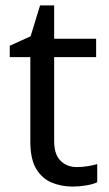

<svg xmlns="http://www.w3.org/2000/svg" viewBox="-20 -679 401 709"><path d="M264 -62Q284 -62 305 -65.5Q326 -69 339 -73V-6Q325 1 299 5.5Q273 10 249 10Q207 10 171.5 -4.5Q136 -19 114 -55Q92 -91 92 -156V-468H16V-510L93 -545L128 -659H180V-536H335V-468H180V-158Q180 -109 203.5 -85.5Q227 -62 264 -62Z"/></svg>

Font: Noto Sans Nushu
Style: Regular
Weight: 400
Designer: Lisa Huang
Foundry: Lisa Huang
Version: Version 1.003; ttfautohint (v1.8.4.7-5d5b)